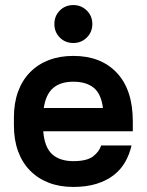

<svg xmlns="http://www.w3.org/2000/svg" viewBox="-20 -730 580 759"><path d="M270 9Q216 9 173 -7.5Q130 -24 99 -55.5Q68 -87 51.5 -132Q35 -177 35 -234V-266Q35 -323 51.5 -368Q68 -413 99 -444.5Q130 -476 173 -492.5Q216 -509 270 -509Q379 -509 442 -442Q505 -375 505 -250V-211H151Q156 -148 186 -120.5Q216 -93 270 -93Q323 -93 347.5 -111.5Q372 -130 380 -155H500Q492 -120 475 -90Q458 -60 430 -38Q402 -16 362 -3.5Q322 9 270 9ZM270 -407Q219 -407 190 -382Q161 -357 153 -303H387Q380 -359 350.5 -383Q321 -407 270 -407ZM270 -560Q238 -560 216.5 -581.5Q195 -603 195 -635Q195 -667 216.5 -688.5Q238 -710 270 -710Q301 -710 323 -688.5Q345 -667 345 -635Q345 -603 323 -581.5Q301 -560 270 -560Z"/></svg>

Font: PT Root UI Web Bold
Style: Regular
Weight: 700
Designer: Vitaly Kuzmin
Foundry: ParaType Ltd.
Version: Version 1.000W